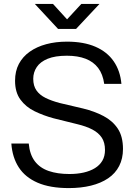

<svg xmlns="http://www.w3.org/2000/svg" viewBox="-20 -952 691 982"><path d="M332 10Q236 10 172.5 -17.5Q109 -45 76 -96Q43 -147 38 -218H127Q132 -162 158 -127.5Q184 -93 229 -77.5Q274 -62 335 -62Q375 -62 408 -69.5Q441 -77 465.5 -92Q490 -107 503.5 -130Q517 -153 517 -185Q517 -223 500.5 -248Q484 -273 452.5 -289.5Q421 -306 375 -317L254 -347Q202 -361 157 -383Q112 -405 84.5 -442.5Q57 -480 57 -539Q57 -588 76.5 -625Q96 -662 132 -687.5Q168 -713 216.5 -726Q265 -739 322 -739Q408 -739 468 -713Q528 -687 561.5 -638.5Q595 -590 601 -523H513Q506 -573 482 -604.5Q458 -636 418 -651.5Q378 -667 322 -667Q262 -667 224 -651.5Q186 -636 168 -609Q150 -582 150 -549Q150 -513 166.5 -489.5Q183 -466 213.5 -451Q244 -436 286 -425L405 -397Q463 -383 509.5 -358.5Q556 -334 582.5 -294Q609 -254 609 -190Q609 -141 589.5 -103Q570 -65 533 -40Q496 -15 445 -2.5Q394 10 332 10ZM277 -804 158 -932H251L323 -853L396 -932H489L369 -804Z"/></svg>

Font: Hubot Sans
Style: Regular
Weight: 400
Designer: Deni Anggara
Foundry: GitHub, Inc., Subsidiary of Microsoft Corporation
Version: Version 2.000